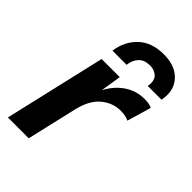

<svg xmlns="http://www.w3.org/2000/svg" viewBox="-215 -806 892 892"><g transform="rotate(45 231.0 -360.0)"><path d="M12 0 128 -500H247L231 -398Q258 -450 302 -480Q346 -510 401 -510Q432 -510 450 -501L415 -382Q406 -387 392.5 -390Q379 -393 360 -393Q309 -393 266.5 -358Q224 -323 206 -246L149 0ZM136 -563Q146 -633 192.5 -676.5Q239 -720 317 -720Q385 -720 423.5 -685.5Q462 -651 462 -597Q462 -582 458 -563H368Q370 -575 370 -582Q370 -610 352 -624Q334 -638 309 -638Q272 -638 252.5 -617.5Q233 -597 229 -563Z"/></g></svg>

Font: Work Sans SemiBold
Style: Italic
Weight: 600
Italic angle: -13°
Designer: Wei Huang
Foundry: Wei Huang
Version: Version 2.012; ttfautohint (v1.8.3)